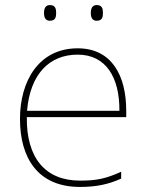

<svg xmlns="http://www.w3.org/2000/svg" viewBox="-20 -729 580 759"><path d="M154 -678C154 -661 159 -647 177 -647C199 -647 202 -661 202 -678C202 -694 199 -709 177 -709C159 -709 154 -694 154 -678ZM339 -678C339 -661 344 -647 362 -647C384 -647 387 -661 387 -678C387 -694 384 -709 362 -709C344 -709 339 -694 339 -678ZM287 -538C133 -538 59 -408 59 -259C59 -104 130 10 296 10C360 10 408 0 459 -23V-50C397 -22 360 -15 296 -15C159 -15 84 -105 86 -266H479V-291C479 -430 422 -538 287 -538ZM287 -513C399 -513 453 -423 452 -291H87C99 -436 175 -513 287 -513Z"/></svg>

Font: Noto Sans Lao Thin
Style: Regular
Weight: 100
Designer: Monotype Design Team
Foundry: Monotype Imaging Inc.
Version: Version 2.003